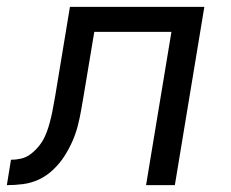

<svg xmlns="http://www.w3.org/2000/svg" viewBox="-54 -540 674 560"><path d="M-34 0 -22 -74Q-7 -74 8 -77.5Q23 -81 36 -91Q49 -101 59.5 -114Q70 -127 76.5 -141Q83 -155 87.5 -170Q92 -185 95.5 -200Q99 -215 101.5 -230Q104 -245 107 -260L150 -520H542L456 0H372L446 -447H221L191 -267Q187 -244 183 -220.5Q179 -197 173 -173.5Q167 -150 157 -127.5Q147 -105 133.5 -84Q120 -63 101 -45Q82 -27 59.5 -16.5Q37 -6 13 -3Q-11 0 -34 0Z"/></svg>

Font: Iosevka Custom Oblique
Style: Regular
Weight: 400
Italic angle: -9°
Designer: Belleve Invis
Foundry: Belleve Invis
Version: Version 27.0.1